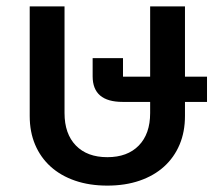

<svg xmlns="http://www.w3.org/2000/svg" viewBox="-20 -569 701 601"><path d="M316 12Q260 12 215 -3.5Q170 -19 138.5 -47.5Q107 -76 90 -116Q73 -156 73 -206V-549H182V-215Q182 -150 217.5 -113.5Q253 -77 316 -77Q379 -77 414.5 -113.5Q450 -150 450 -215V-250H364Q270 -250 270 -330V-387H365V-329H450V-549H559V-329H628V-250H559V-206Q559 -156 542 -116Q525 -76 493.5 -47.5Q462 -19 417 -3.5Q372 12 316 12Z"/></svg>

Font: IBM Plex Sans Thai Medm
Style: Regular
Weight: 500
Designer: Mike Abbink, Paul van der Laan, Pieter van Rosmalen, Ben Mitchell, Mark Frömberg
Foundry: Bold Monday
Version: Version 1.2